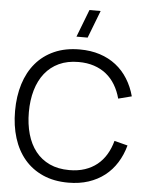

<svg xmlns="http://www.w3.org/2000/svg" viewBox="-63 -1011 841 1077"><g transform="rotate(5 357.5 -472.5)"><path d="M399.8 -805H336.8L396.5 -960H459.5ZM361.7 15Q424.3 15 475.6 -1.8Q526.8 -18.7 566.3 -49.5Q605.8 -80.3 633.2 -124.1Q660.7 -167.8 675.3 -221.7L600.3 -241Q589 -198.5 568.3 -164.1Q547.7 -129.7 517.8 -105.6Q487.8 -81.5 448.8 -68.6Q409.8 -55.7 361.7 -55.7Q298.2 -55.7 250.7 -77.8Q203.2 -100 171.4 -140.2Q139.7 -180.5 123.7 -236.6Q107.7 -292.7 107.7 -360Q107.7 -427.5 123.9 -483.5Q140.2 -539.5 172.1 -579.8Q204 -620 251.4 -642.2Q298.8 -664.3 361.7 -664.3Q409.8 -664.3 448.8 -651.4Q487.8 -638.5 517.8 -614.4Q547.7 -590.3 568.3 -555.9Q589 -521.5 600.3 -479L675.3 -498.3Q660.7 -552.5 633.2 -596.2Q605.8 -640 566.3 -670.8Q526.8 -701.7 475.6 -718.3Q424.3 -735 361.7 -735Q281 -735 219.1 -707.5Q157.2 -680 115.2 -630.5Q73.2 -581 51.6 -512Q30 -443 30 -360Q30 -277 51.6 -208Q73.2 -139 115.2 -89.5Q157.2 -40 219.1 -12.5Q281 15 361.7 15Z"/></g></svg>

Font: Vela Sans GX ExtLt
Style: Regular
Weight: 200
Designer: Principal design: Mikhail Sharanda - project Manrope.
Design modification: Ravid Balaliev
Foundry: Mikhail Sharanda
Version: Version 1.001